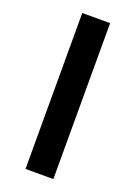

<svg xmlns="http://www.w3.org/2000/svg" viewBox="-142 -797 604 855"><g transform="rotate(20 159.5 -369.5)"><path d="M94 0V-739H226V0Z"/></g></svg>

Font: Noto Sans HK Thin SemiBold
Style: Regular
Weight: 600
Version: Version 2.004-H2;hotconv 1.0.118;makeotfexe 2.5.65603